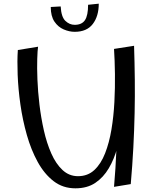

<svg xmlns="http://www.w3.org/2000/svg" viewBox="-20 -1016 848 1044"><path d="M390 8Q322 8 271.5 -31Q221 -70 185 -135.5Q149 -201 126 -282Q103 -363 91 -447.5Q79 -532 76 -609.5Q73 -687 77 -744L187 -762Q184 -743 182.5 -695.5Q181 -648 183.5 -583.5Q186 -519 194.5 -447.5Q203 -376 218.5 -307Q234 -238 259 -181.5Q284 -125 320 -91.5Q356 -58 404 -58Q457 -58 493 -91.5Q529 -125 551.5 -182.5Q574 -240 586 -312Q598 -384 602 -461.5Q606 -539 605 -614Q604 -689 600 -750L657 -582Q656 -533 653.5 -471Q651 -409 643 -342.5Q635 -276 618 -213.5Q601 -151 571.5 -101Q542 -51 498 -21.5Q454 8 390 8ZM600 0Q609 -104 612.5 -194.5Q616 -285 615.5 -371.5Q615 -458 611 -550.5Q607 -643 600 -750L709 -767Q712 -674 713 -583.5Q714 -493 712 -401Q710 -309 705 -213.5Q700 -118 691 -15ZM386 -843Q357 -843 326.5 -856Q296 -869 276 -898.5Q256 -928 256 -978L310 -981Q313 -924 335.5 -902.5Q358 -881 386 -881Q425 -881 442 -906.5Q459 -932 459 -990L517 -996Q517 -928 484.5 -885.5Q452 -843 386 -843Z"/></svg>

Font: Marhey Light
Style: Regular
Weight: 300
Designer: Nur Syamsi & Bustanul Arifin
Foundry: Namelatype
Version: Version 1.000